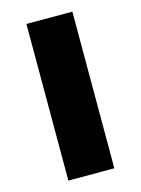

<svg xmlns="http://www.w3.org/2000/svg" viewBox="-103 -719 572 779"><g transform="rotate(-15 182.5 -329.0)"><path d="M86 0V-658H279V0Z"/></g></svg>

Font: Ysabeau Infant Black
Style: Regular
Weight: 900
Designer: Christian Thalmann (Catharsis Fonts)
Version: Version 2.001;gftools[0.9.30]; featfreeze: ss01,ss02,lnum